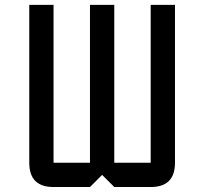

<svg xmlns="http://www.w3.org/2000/svg" viewBox="-20 -752 821 772"><path d="M341.8 -732.4H439.5V-97.7H585.9V-732.4H683.6V-97.7Q683.6 0 585.9 0H439.5L390.6 -48.8L341.8 0H195.3Q97.7 0 97.7 -97.7V-732.4H195.3V-97.7H341.8Z"/></svg>

Font: BabelStone Zanabazar
Style: Regular
Weight: 400
Designer: Andrew West
Foundry: Andrew West
Version: Version 10.002;August 6, 2021